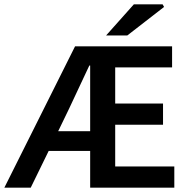

<svg xmlns="http://www.w3.org/2000/svg" viewBox="-23 -868 877 888"><path d="M296.9 -366.2 246.1 -261.2H394V-564.9H390.1Q373.5 -530.8 342.8 -464.1Q312 -397.5 296.9 -366.2ZM-2.9 0 324.2 -653.8H772.9V-556.2H509.8V-389.2H731V-291H509.8V-98.1H783.2V0H394V-169.9H202.1L119.1 0ZM467.8 -704.1 596.2 -848.1H729L735.8 -835.9L565.9 -704.1Z"/></svg>

Font: Source Sans 3 Semibold
Style: Regular
Weight: 600
Designer: Paul D. Hunt
Foundry: Adobe
Version: Version 3.052;hotconv 1.1.0;makeotfexe 2.6.0